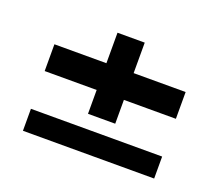

<svg xmlns="http://www.w3.org/2000/svg" viewBox="-75 -615 666 583"><g transform="rotate(20 258.5 -323.0)"><path d="M214.5 -250V-327H46.5V-413.5H214.5V-512H302.5V-413.5H470.5V-327H302.5V-250ZM46.5 -134V-205H470.5V-134Z"/></g></svg>

Font: Big Shoulders Text Thin
Style: Bold
Weight: 700
Version: Version 2.002